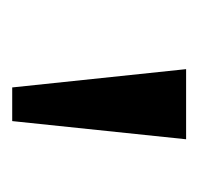

<svg xmlns="http://www.w3.org/2000/svg" viewBox="-25 -742 326 316"><g transform="rotate(90 138.0 -584.0)"><path d="M93.8 -727.3H209.2L179.3 -441.1H123.9Z"/></g></svg>

Font: Cannonade Med
Style: Regular
Weight: 500
Designer: Rasmus Andersson
Foundry: rsms
Version: Version 3.012;git-f93a4a705